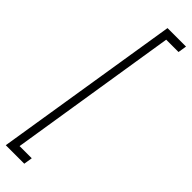

<svg xmlns="http://www.w3.org/2000/svg" viewBox="-357 -727 925 925"><g transform="rotate(45 105.0 -265.0)"><path d="M16 166H99L92 210H-34L118 -740H244L237 -696H153Z"/></g></svg>

Font: Georama ExtraCondensed Light
Style: Italic
Weight: 300
Width: 2
Italic angle: -9°
Designer: Jean-Baptiste Levee
Foundry: Production Type
Version: Version 1.000